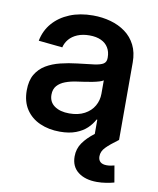

<svg xmlns="http://www.w3.org/2000/svg" viewBox="-84 -603 719 875"><g transform="rotate(10 276.0 -166.0)"><path d="M217.8 9.8Q166.5 9.8 125.5 -8.3Q84.5 -26.4 60.8 -62Q37.1 -97.7 37.1 -149.9Q37.1 -194.8 54.2 -223.9Q71.3 -252.9 100.3 -270.3Q129.4 -287.6 166.3 -296.6Q203.1 -305.7 242.2 -310.1Q291 -315.4 319.8 -319.3Q348.6 -323.2 361.6 -331.5Q374.5 -339.8 374.5 -358.4V-361.8Q374.5 -387.2 363 -406.2Q351.6 -425.3 329.6 -435.5Q307.6 -445.8 275.9 -445.8Q244.1 -445.8 220.2 -435.8Q196.3 -425.8 181.9 -408.7Q167.5 -391.6 162.6 -370.6L51.8 -381.8Q61 -429.7 91.3 -464.6Q121.6 -499.5 168.7 -518.8Q215.8 -538.1 276.4 -538.1Q319.3 -538.1 357.9 -527.3Q396.5 -516.6 426.5 -494.6Q456.5 -472.7 473.6 -438.7Q490.7 -404.8 490.7 -358.9V0H377V-73.7H373.5Q362.3 -51.8 342.3 -32.7Q322.3 -13.7 291.7 -2Q261.2 9.8 217.8 9.8ZM245.6 -79.6Q287.1 -79.6 316.2 -95.2Q345.2 -110.8 360.1 -136.7Q375 -162.6 375 -193.4V-255.4Q369.1 -251 356.2 -247.1Q343.3 -243.2 325.7 -239.7Q308.1 -236.3 289.6 -233.6Q271 -231 254.4 -228.5Q226.1 -224.6 202.6 -215.8Q179.2 -207 165.3 -191.2Q151.4 -175.3 151.4 -149.9Q151.4 -116.2 177.2 -97.9Q203.1 -79.6 245.6 -79.6ZM423.8 206.1Q369.6 206.1 336.9 180.9Q304.2 155.8 304.2 108.9Q304.2 73.7 323.5 45.9Q342.8 18.1 377 -7.8L490.7 0Q452.6 27.8 434.1 46.9Q415.5 65.9 415.5 88.9Q415.5 105.5 425.3 114.5Q435.1 123.5 455.1 123.5Q464.8 123.5 473.9 121.8Q482.9 120.1 490.2 118.2L503.4 194.8Q487.8 199.2 466.8 202.6Q445.8 206.1 423.8 206.1Z"/></g></svg>

Font: Inter Cardless Tabular Medium
Style: Regular
Weight: 500
Designer: Rasmus Andersson
Foundry: rsms
Version: Version 4.000;git-4fc901f